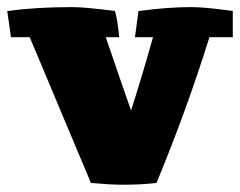

<svg xmlns="http://www.w3.org/2000/svg" viewBox="-20 -505 663 530"><path d="M0 -474.6Q39.6 -480 84.2 -482.7Q128.9 -485.4 179.2 -485.4Q197.8 -485.4 226.8 -482.7Q255.9 -480 297.4 -474.6Q304.7 -449.2 309.1 -402.3H272Q300.3 -319.3 317.6 -269.3Q335 -219.2 341.8 -200.2Q358.9 -253.4 373.8 -303.5Q388.7 -353.5 402.3 -402.3H352.5L362.3 -474.6Q403.8 -480 439.2 -482.7Q474.6 -485.4 505.4 -485.4Q515.6 -485.4 525.6 -484.9Q535.6 -484.4 548.8 -483.4Q562 -482.4 579.6 -480.2Q597.2 -478 622.6 -474.6V-402.3H558.1Q528.3 -306.6 492.4 -207.3Q456.5 -107.9 412.1 0Q391.1 2.4 368.2 3.7Q345.2 4.9 319.8 4.9Q302.2 4.9 280 3.7Q257.8 2.4 231 0L62 -402.3H10.3Z"/></svg>

Font: Tienne Black
Style: Regular
Weight: 900
Designer: vernon adams
Foundry: vernon adams
Version: Version 001.001